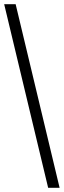

<svg xmlns="http://www.w3.org/2000/svg" viewBox="-20 -780 306 921"><path d="M211 121 0 -760H55L266 121Z"/></svg>

Font: Noto Serif Khmer SemiCondensed
Style: Regular
Weight: 400
Width: 4
Designer: Danh Hong and the Monotype Design Team
Foundry: Monotype Imaging Inc.
Version: Version 2.004